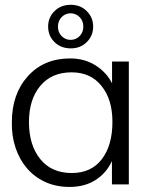

<svg xmlns="http://www.w3.org/2000/svg" viewBox="-20 -752 657 783"><path d="M268.6 -554.7Q228.5 -554.7 202.6 -580.1Q176.3 -605.5 176.3 -643.6Q176.3 -681.2 202.6 -707Q228.5 -732.4 268.6 -732.4Q308.1 -732.4 333.5 -707Q359.9 -681.2 359.9 -643.6Q359.9 -605.5 333.5 -580.1Q308.1 -554.7 268.6 -554.7ZM268.1 -589.4Q278.8 -589.4 288.3 -593.5Q297.9 -597.7 304.9 -605Q312 -612.3 315.9 -622.1Q319.8 -631.8 319.8 -643.6Q319.8 -655.3 315.9 -665Q312 -674.8 304.9 -682.1Q297.9 -689.5 288.3 -693.6Q278.8 -697.8 268.1 -697.8Q256.8 -697.8 247.6 -693.6Q238.3 -689.5 231.2 -682.1Q224.1 -674.8 220.2 -665Q216.3 -655.3 216.3 -643.6Q216.3 -631.8 220.2 -622.1Q224.1 -612.3 231.2 -605Q238.3 -597.7 247.6 -593.5Q256.8 -589.4 268.1 -589.4ZM272.5 -46.4Q352.1 -46.4 395 -102.5Q438.5 -159.2 438.5 -254.9Q438.5 -346.7 394 -401.4Q350.1 -457 272 -457Q189.9 -457 144 -401.4Q98.1 -346.2 98.1 -254.4Q98.1 -160.2 144 -103.5Q189.9 -46.4 272.5 -46.4ZM265.1 10.3Q210 10.7 165.8 -9.3Q121.6 -29.3 90.8 -64.7Q60.1 -100.1 43.7 -148.4Q27.3 -196.8 28.3 -252.9Q28.3 -368.7 93.3 -440.9Q158.7 -513.7 266.1 -513.7Q324.7 -513.7 369.6 -485.4Q415 -456.5 437 -412.1V-501H505.4V0H436.5V-95.2Q414.1 -46.4 369.9 -18.1Q325.7 10.3 265.1 10.3Z"/></svg>

Font: Ride Light
Style: Regular
Weight: 300
Version: Version 3.000